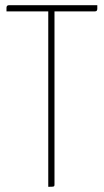

<svg xmlns="http://www.w3.org/2000/svg" viewBox="-20 -720 400 740"><path d="M166 0V-683Q166 -683 167.5 -688Q169 -693 176 -693H180Q188 -693 189 -688Q190 -683 190 -683V-9Q190 -5 189 -3Q188 -1 183 -0.5Q178 0 166 0ZM5 -676V-690Q5 -700 15 -700H355V-686Q355 -682 353 -679Q351 -676 345 -676Z"/></svg>

Font: Yanone Kaffeesatz ExtraLight ExtraLight
Style: Regular
Weight: 250
Version: Version 2.003